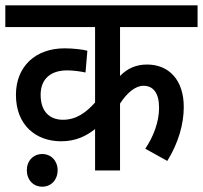

<svg xmlns="http://www.w3.org/2000/svg" viewBox="-20 -642 764 723"><path d="M724 -540V-622H0V-540H338V-256C304 -218 267 -191 217 -191C172 -191 133 -217 133 -285C133 -344 170 -377 233 -377C256 -377 284 -373 302 -369L309 -451C290 -456 254 -460 223 -460C114 -460 40 -392 40 -285C40 -169 117 -110 210 -110C266 -110 305 -130 338 -156V0H432V-252C459 -294 491 -319 520 -319C557 -319 579 -292 579 -236C579 -182 557 -126 527 -82L610 -36C652 -104 672 -175 672 -239C672 -342 615 -399 534 -399C495 -399 461 -386 432 -356V-540ZM81 -1C81 35 105 61 139 61C173 61 197 35 197 -1C197 -36 173 -62 139 -62C105 -62 81 -36 81 -1Z"/></svg>

Font: Noto Sans Devanagari UI SemiCondensed Medium
Style: Regular
Weight: 500
Width: 4
Designer: Jelle Bosma - Monotype Design Team
Foundry: Monotype Imaging Inc.
Version: Version 2.004